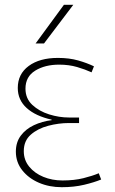

<svg xmlns="http://www.w3.org/2000/svg" viewBox="-20 -771 477 799"><path d="M237 8Q185 8 142 -10.5Q99 -29 72.5 -62.5Q46 -96 46 -140Q46 -179 66.5 -206.5Q87 -234 121 -250Q155 -266 195 -271V-273Q128 -288 91 -321.5Q54 -355 54 -405Q54 -463 99.5 -496.5Q145 -530 221 -530Q268 -530 305 -519.5Q342 -509 371 -495L361 -470Q335 -482 301 -492Q267 -502 226 -502Q167 -502 126.5 -477Q86 -452 86 -402Q86 -361 114.5 -334.5Q143 -308 184.5 -295Q226 -282 267 -282H309V-259H267Q224 -259 180.5 -247.5Q137 -236 108 -210.5Q79 -185 79 -142Q79 -105 101.5 -77.5Q124 -50 160.5 -35Q197 -20 240 -20Q289 -20 327 -29.5Q365 -39 391 -50L401 -24Q372 -12 330 -2Q288 8 237 8ZM128 -590 246 -751H285L163 -590Z"/></svg>

Font: Murecho ExtraLight
Style: Regular
Weight: 200
Designer: Neil Summerour
Foundry: Positype
Version: Version 1.010; ttfautohint (v1.8.3)